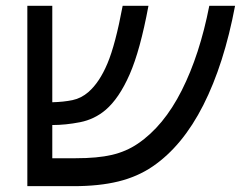

<svg xmlns="http://www.w3.org/2000/svg" viewBox="-20 -638 855 658"><path d="M785.6 -618.2Q748 -418.5 676.8 -277.8Q605.5 -137.2 502.9 -67.4Q451.2 -32.2 385.5 -16.1Q319.8 0 232.4 0H73.7V-618.2H159.2V-287.6Q198.2 -288.6 228.5 -294.9Q258.8 -301.3 283.2 -322.8Q320.8 -355.5 348.1 -420.2Q375.5 -484.9 400.4 -618.2H488.8Q460.4 -465.3 424.3 -383.1Q388.2 -300.8 341.8 -261.2Q303.7 -229 254.4 -219.2Q205.1 -209.5 159.2 -209.5V-95.7H238.8Q314.5 -95.7 363.5 -107.2Q412.6 -118.7 452.1 -145.5Q541 -205.6 602.8 -328.1Q664.6 -450.7 697.3 -618.2Z"/></svg>

Font: IranNastaliq
Style: Regular
Weight: 400
Designer: Hossein Zahedi
Version: Version 1.5